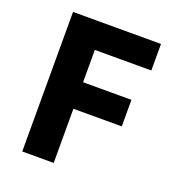

<svg xmlns="http://www.w3.org/2000/svg" viewBox="-121 -748 767 843"><g transform="rotate(20 262.0 -326.0)"><path d="M77 0V-652H488V-528H224V-377H450V-253H224V0Z"/></g></svg>

Font: Toshiba Sans
Style: Bold
Weight: 700
Designer: Paul D. Hunt
Foundry: Toshiba Corporation
Version: Version 2.020;PS 2.0;hotconv 1.0.86;makeotf.lib2.5.63406